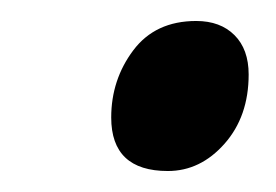

<svg xmlns="http://www.w3.org/2000/svg" viewBox="-20 -566 263 183"><path d="M140 -403Q86 -403 86 -454Q86 -490 107 -518Q128 -546 167 -546Q190 -546 203.5 -532.5Q217 -519 217 -495Q217 -455 194 -429Q171 -403 140 -403Z"/></svg>

Font: Noto Sans ExtraCondensed SemiBold
Style: Italic
Weight: 600
Width: 2
Italic angle: -12°
Designer: Monotype Design Team
Foundry: Monotype Imaging Inc.
Version: Version 2.013; ttfautohint (v1.8.4.7-5d5b)